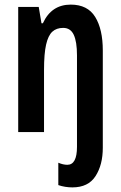

<svg xmlns="http://www.w3.org/2000/svg" viewBox="-20 -573 524 833"><path d="M294 240Q279 240 263 237.5Q247 235 233 230V133Q254 142 272 142Q314 142 314 64V-333Q314 -392 300 -422Q286 -452 254 -452Q225 -452 207 -435.5Q189 -419 180 -379.5Q171 -340 171 -269V0H59V-543H148L160 -472H166Q203 -553 287 -553Q360 -553 393 -499.5Q426 -446 426 -354V68Q426 142 394.5 191Q363 240 294 240Z"/></svg>

Font: Noto Sans Thai Looped ExtraCondensed SemiBold
Style: Regular
Weight: 600
Width: 2
Designer: Sasikarn Vongin, Ben Mitchell
Foundry: The Fontpad Ltd
Version: Version 1.001; ttfautohint (v1.8.4.7-5d5b)